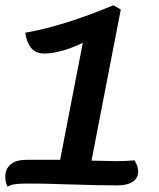

<svg xmlns="http://www.w3.org/2000/svg" viewBox="-28 -696 602 728"><path d="M496 -46Q496 -21 475.5 -7Q455 7 415 7Q353 7 227 3Q200 2 161 1Q122 0 70 0Q16 0 1 12Q-8 -4 -8 -26Q-8 -55 12 -72.5Q32 -90 73 -90H200L286 -534Q254 -517 212.5 -505Q171 -493 140 -493Q107 -493 89.5 -515Q72 -537 68 -572Q209 -596 402 -676L430 -660L319 -87Q387 -85 412 -85Q449 -85 482 -88Q496 -65 496 -46Z"/></svg>

Font: Sansita
Style: Italic
Weight: 400
Italic angle: -11°
Designer: Pablo Cosgaya
Foundry: Omnibus-Type
Version: Version 1.006